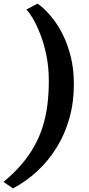

<svg xmlns="http://www.w3.org/2000/svg" viewBox="-34 -875 490 1054"><path d="M371.5 -412Q371.5 -313 347 -226Q322.5 -139 277.5 -66Q232.5 7 171.5 63.8Q110.5 120.5 37 159.5L-14.5 123.5Q42 76.5 83.8 27.8Q125.5 -21 154.5 -73Q183.5 -125 201 -181.5Q218.5 -238 226.2 -300.2Q234 -362.5 234 -431Q234 -508 220 -574.2Q206 -640.5 185.2 -692.2Q164.5 -744 144 -777.8Q123.5 -811.5 110.5 -822.5L172 -855Q184 -848 207.5 -826.5Q231 -805 259 -769Q287 -733 312.5 -681.5Q338 -630 354.8 -562.8Q371.5 -495.5 371.5 -412Z"/></svg>

Font: Merriweather 48pt Black
Style: Italic
Weight: 900
Italic angle: -7.8°
Version: Version 2.101